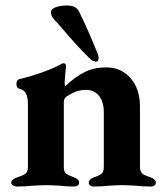

<svg xmlns="http://www.w3.org/2000/svg" viewBox="-20 -678 606 701"><path d="M21 0ZM21 -11Q21 -23 44 -31Q64 -37 73 -44Q82 -51 82 -69V-298Q82 -348 51 -354Q40 -356 40 -372Q40 -386 50 -389Q85 -397 126 -411Q167 -425 194 -439Q207 -447 212 -447Q221 -447 221 -435L219 -415Q216 -379 216 -378Q216 -365 218 -363Q255 -398 289.5 -415Q324 -432 368 -432Q422 -432 456.5 -393Q491 -354 491 -289V-69Q491 -51 500 -44Q509 -37 529 -31Q549 -24 549 -11Q549 -5 544 -1Q539 3 532 3Q502 3 475 0Q443 -2 426 -2Q409 -2 377 0Q352 3 321 3Q314 3 309 -1Q304 -5 304 -11Q304 -24 324 -31Q343 -37 351 -44Q359 -51 359 -69V-268Q359 -306 342 -327.5Q325 -349 295 -350Q274 -350 257 -343.5Q240 -337 221 -324Q213 -317 213 -305V-69Q213 -51 221 -44.5Q229 -38 249 -31Q269 -24 269 -11Q269 -5 264 -1Q259 3 252 3Q222 3 198 0Q166 -2 150 -2Q133 -2 99 0Q72 3 41 3Q34 3 27.5 -1Q21 -5 21 -11ZM303 -469Q255 -517 202 -580L176 -609Q166 -620 166 -634Q166 -645 183 -651.5Q200 -658 225 -658Q242 -658 252.5 -652.5Q263 -647 270 -633Q285 -603 303 -562Q321 -521 335 -486Q340 -475 340 -465Q340 -453 330 -453Q318 -453 303 -469Z"/></svg>

Font: EB Garamond
Style: Bold
Weight: 700
Designer: Georg Duffner and Octavio Pardo
Foundry: Georg Duffner
Version: Version 1.000; ttfautohint (v1.6)